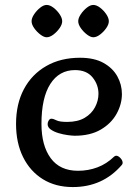

<svg xmlns="http://www.w3.org/2000/svg" viewBox="-20 -744 569 778"><path d="M275 14Q205 14 153.5 -18Q102 -50 73.5 -107.5Q45 -165 45 -242Q45 -323 77 -383Q109 -443 167.5 -476.5Q226 -510 304 -510Q362 -510 399.5 -489Q437 -468 455.5 -434.5Q474 -401 474 -363Q474 -322 452.5 -283Q431 -244 388.5 -219Q346 -194 283 -194Q273 -194 254.5 -196.5Q236 -199 217.5 -204.5Q199 -210 186 -219Q173 -228 173 -241Q173 -249 177.5 -256Q182 -263 188 -263Q196 -263 208.5 -256.5Q221 -250 252 -250Q295 -250 323 -266.5Q351 -283 365 -309.5Q379 -336 379 -364Q379 -401 355 -430.5Q331 -460 284 -460Q220 -460 184 -404Q148 -348 148 -242Q148 -154 185.5 -103Q223 -52 296 -52Q338 -52 375 -66Q412 -80 442 -109Q446 -113 451 -113Q459 -113 468 -103.5Q477 -94 477 -84Q477 -79 473 -75Q396 14 275 14ZM358 -593Q347 -593 332.5 -604Q318 -615 307.5 -630Q297 -645 297 -658Q297 -671 307.5 -686.5Q318 -702 332 -713Q346 -724 358 -724Q371 -724 385.5 -713Q400 -702 410.5 -686.5Q421 -671 421 -658Q421 -645 410.5 -630Q400 -615 385.5 -604Q371 -593 358 -593ZM169 -593Q158 -593 143.5 -604Q129 -615 118.5 -630Q108 -645 108 -658Q108 -671 118.5 -686.5Q129 -702 143 -713Q157 -724 169 -724Q182 -724 196.5 -713Q211 -702 221.5 -686.5Q232 -671 232 -658Q232 -645 221.5 -630Q211 -615 196.5 -604Q182 -593 169 -593Z"/></svg>

Font: Gabriela
Style: Regular
Weight: 400
Designer: Eduardo Rodriguez Tunni
Foundry: Eduardo Rodriguez Tunni
Version: Version 2.001;gftools[0.9.26]